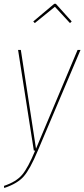

<svg xmlns="http://www.w3.org/2000/svg" viewBox="-32 -775 434 988"><path d="M147 -656.2 139.2 -664.6 247.1 -755.4H255.4L336.9 -664.6L328.1 -656.2L250.5 -740.2ZM382.3 -518.1 162.1 1.5Q122.6 95.7 90.1 132.8Q57.6 169.9 -10.3 192.4L-11.7 181.6Q51.8 160.2 82 124.3Q112.3 88.4 148.9 0H142.1L61 -518.1H75.2L153.3 -9.8L367.2 -518.1Z"/></svg>

Font: Fira Sans Compressed Hair
Style: Italic
Weight: 100
Width: 3
Italic angle: -8°
Designer: Carrois Corporate & Edenspiekermann AG
Foundry: Carrois Corporate GbR & Edenspiekermann AG
Version: Version 4.203;PS 004.203;hotconv 1.0.88;makeotf.lib2.5.64775